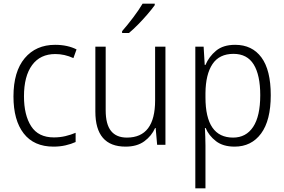

<svg xmlns="http://www.w3.org/2000/svg" viewBox="-20 -785 1540 1041"><path d="M270 10Q164 10 108.5 -61.5Q53 -133 53 -262Q53 -397 114 -469.5Q175 -542 279 -542Q313 -542 342.5 -535.5Q372 -529 395 -517L378 -470Q330 -492 280 -492Q198 -492 154 -432Q110 -372 110 -263Q110 -161 149 -100.5Q188 -40 272 -40Q305 -40 334.5 -47Q364 -54 390 -65V-15Q366 -4 335.5 3Q305 10 270 10Z M877 -532V0H832L824 -91H821Q802 -48 762.5 -19Q723 10 661 10Q497 10 497 -180V-532H553V-187Q553 -111 582 -75Q611 -39 668 -39Q821 -39 821 -241V-532ZM819 -757Q804 -736 780 -708Q756 -680 729 -652.5Q702 -625 679 -606H642V-616Q671 -649 702 -690Q733 -731 753 -765H819Z M1255 -542Q1347 -542 1397.5 -473.5Q1448 -405 1448 -269Q1448 -132 1395.5 -61Q1343 10 1252 10Q1189 10 1150.5 -20Q1112 -50 1095 -91H1091Q1092 -69 1093 -44Q1094 -19 1094 4V236H1039V-532H1084L1090 -433H1094Q1113 -478 1151.5 -510Q1190 -542 1255 -542ZM1246 -493Q1169 -493 1132 -437.5Q1095 -382 1094 -280V-257Q1094 -39 1244 -39Q1314 -39 1352.5 -97Q1391 -155 1391 -269Q1391 -378 1355.5 -435.5Q1320 -493 1246 -493Z"/></svg>

Font: Noto Sans Thai Looped SemiCondensed Light
Style: Regular
Weight: 300
Width: 4
Designer: Sasikarn Vongin, Ben Mitchell
Foundry: The Fontpad Ltd
Version: Version 1.001; ttfautohint (v1.8.4.7-5d5b)